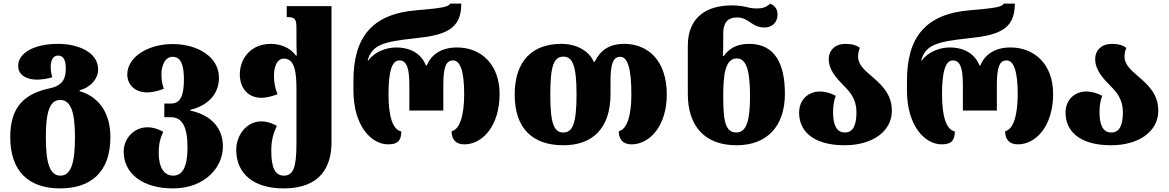

<svg xmlns="http://www.w3.org/2000/svg" viewBox="-20 -794 6505 1068"><path d="M314 254C488 254 594 161 594 -31C594 -171 526 -257 423 -287V-292C486 -308 526 -358 526 -407C526 -507 409 -550 303 -550C172 -550 81 -501 81 -427C81 -377 127 -351 186 -351C208 -351 250 -356 271 -365C267 -376 262 -400 262 -421C262 -455 273 -485 303 -485C336 -485 346 -455 346 -412C346 -358 329 -318 258 -303C115 -273 37 -199 37 -31C37 161 142 254 314 254ZM316 183C256 183 235 110 235 -31C235 -168 255 -238 315 -238C375 -238 397 -168 397 -31C397 110 376 183 316 183Z M942 254C1122 254 1220 134 1220 22C1220 -101 1132 -159 1038 -179V-183C1132 -205 1198 -267 1198 -362C1198 -475 1083 -549 940 -549C801 -549 688 -475 688 -380C688 -324 729 -280 800 -280C828 -280 859 -288 891 -300C882 -329 878 -345 878 -384C878 -425 896 -478 940 -478C989 -478 1003 -427 1003 -352C1003 -273 989 -218 931 -218H894V-142H931C994 -142 1023 -88 1023 27C1023 136 994 183 943 183C893 183 863 136 863 60C863 2 871 -22 888 -61C857 -78 828 -86 802 -86C721 -86 668 -20 668 49C668 171 773 254 942 254Z M1558 254C1762 254 1824 134 1824 -3V-760H1575V-699H1581C1622 -699 1629 -684 1629 -639V-596C1629 -557 1629 -515 1631 -485H1626C1593 -530 1539 -550 1486 -550C1376 -550 1314 -469 1314 -380C1314 -304 1360 -250 1433 -250C1461 -250 1492 -258 1524 -270C1510 -302 1504 -335 1504 -374C1504 -425 1522 -468 1559 -468C1619 -468 1629 -394 1629 -298V7C1629 140 1610 183 1559 183C1509 183 1489 136 1489 45C1489 -18 1502 -55 1520 -94C1489 -111 1460 -119 1434 -119C1350 -119 1294 -40 1294 39C1294 171 1389 254 1558 254Z M2139 9C2199 9 2212 -19 2212 -63C2164 -73 2141 -147 2141 -271C2141 -398 2161 -458 2201 -458C2241 -458 2257 -418 2257 -323V-179H2446V-323C2446 -418 2460 -458 2500 -458C2540 -458 2562 -398 2562 -271C2562 -150 2537 -74 2492 -64C2492 -20 2514 9 2563 9C2664 9 2759 -94 2759 -271C2759 -438 2654 -530 2522 -530C2438 -530 2380 -493 2354 -430H2349C2325 -493 2266 -530 2183 -530C2129 -530 2064 -506 2029 -458H2025C2050 -543 2107 -562 2289 -581C2461 -599 2546 -632 2546 -774H2484C2476 -756 2441 -749 2297 -737C2050 -717 1946 -587 1946 -346V-291C1946 -93 2046 9 2139 9Z M3114 14C3275 14 3376 -79 3376 -271V-343C3376 -438 3390 -478 3430 -478C3470 -478 3492 -418 3492 -268C3492 -150 3467 -74 3422 -64C3422 -20 3444 9 3493 9C3594 9 3689 -94 3689 -268C3689 -458 3584 -550 3452 -550C3368 -550 3318 -513 3288 -450H3283C3255 -514 3184 -550 3102 -550C2944 -550 2843 -458 2843 -268C2843 -79 2943 14 3114 14ZM3114 -57C3060 -57 3041 -110 3041 -268C3041 -426 3060 -479 3114 -479C3166 -479 3187 -426 3187 -268C3187 -110 3166 -57 3114 -57Z M4077 14C4249 14 4346 -94 4346 -272C4346 -439 4291 -550 4147 -550C4074 -550 4034 -521 4006 -483H4001C4003 -513 4003 -558 4003 -576V-608C4003 -663 4024 -697 4080 -697C4112 -697 4133 -684 4157 -667C4177 -653 4201 -641 4233 -641C4264 -641 4305 -660 4305 -714C4305 -748 4286 -763 4265 -774C4237 -749 4213 -747 4188 -747C4172 -747 4155 -749 4136 -754C4111 -760 4084 -764 4051 -764C3915 -764 3806 -702 3806 -540V-272C3806 -91 3901 14 4077 14ZM4076 -57C4013 -57 4003 -125 4003 -258C4003 -375 4013 -469 4078 -469C4133 -469 4152 -399 4152 -258C4152 -125 4133 -57 4076 -57Z M4679 14C4827 14 4941 -59 4941 -178C4941 -275 4878 -327 4825 -373C4786 -406 4753 -437 4753 -479C4753 -494 4756 -510 4763 -528C4744 -542 4720 -550 4683 -550C4626 -550 4590 -515 4590 -465C4590 -404 4634 -358 4674 -317C4710 -281 4744 -241 4744 -170C4744 -98 4726 -57 4679 -57C4634 -57 4614 -98 4614 -170C4614 -206 4619 -235 4629 -261C4604 -275 4571 -285 4540 -285C4479 -285 4425 -242 4425 -167C4425 -73 4493 14 4679 14Z M5218 9C5278 9 5291 -19 5291 -63C5243 -73 5220 -147 5220 -271C5220 -398 5240 -458 5280 -458C5320 -458 5336 -418 5336 -323V-179H5525V-323C5525 -418 5539 -458 5579 -458C5619 -458 5641 -398 5641 -271C5641 -150 5616 -74 5571 -64C5571 -20 5593 9 5642 9C5743 9 5838 -94 5838 -271C5838 -438 5733 -530 5601 -530C5517 -530 5459 -493 5433 -430H5428C5404 -493 5345 -530 5262 -530C5208 -530 5143 -506 5108 -458H5104C5129 -543 5186 -562 5368 -581C5540 -599 5625 -632 5625 -774H5563C5555 -756 5520 -749 5376 -737C5129 -717 5025 -587 5025 -346V-291C5025 -93 5125 9 5218 9Z M6161 14C6309 14 6423 -59 6423 -178C6423 -275 6360 -327 6307 -373C6268 -406 6235 -437 6235 -479C6235 -494 6238 -510 6245 -528C6226 -542 6202 -550 6165 -550C6108 -550 6072 -515 6072 -465C6072 -404 6116 -358 6156 -317C6192 -281 6226 -241 6226 -170C6226 -98 6208 -57 6161 -57C6116 -57 6096 -98 6096 -170C6096 -206 6101 -235 6111 -261C6086 -275 6053 -285 6022 -285C5961 -285 5907 -242 5907 -167C5907 -73 5975 14 6161 14Z"/></svg>

Font: Noto Serif Georgian Black
Style: Regular
Weight: 900
Designer: Monotype Design Team, Akaki Razmadze
Foundry: Google LLC
Version: Version 2.003